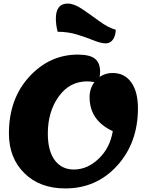

<svg xmlns="http://www.w3.org/2000/svg" viewBox="-20 -1031 813 1076"><path d="M573 -788Q546 -788 506.5 -804Q467 -820 414.5 -836.5Q362 -853 303 -853Q293 -893 293 -926Q293 -1011 359 -1011Q395 -1011 439.5 -981Q484 -951 535 -913.5Q586 -876 629 -864Q627 -828 612 -808Q597 -788 573 -788ZM346 25Q203 25 116.5 -60.5Q30 -146 30 -283Q30 -477 144 -601Q258 -725 416 -725Q483 -725 512 -702Q541 -679 541 -629Q541 -614 538 -600Q571 -622 611 -622Q678 -622 715.5 -569.5Q753 -517 753 -424Q753 -231 637 -103Q521 25 346 25ZM248 -283Q248 -185 287 -133Q326 -81 394 -81Q470 -81 533.5 -142Q597 -203 612 -296Q482 -356 482 -487Q482 -534 509 -571Q481 -575 469 -575Q370 -575 309 -490Q248 -405 248 -283Z"/></svg>

Font: Lemonada
Style: Bold
Weight: 700
Designer: Mohamed Gaber (Arabic), Eduardo Tunni (Latin)
Foundry: Kief Type Foundry
Version: Version 4.004